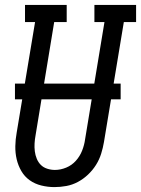

<svg xmlns="http://www.w3.org/2000/svg" viewBox="-20 -755 575 783"><path d="M202 8Q175 8 148.5 1.5Q122 -5 101 -20Q80 -35 67 -57.5Q54 -80 48 -105.5Q42 -131 42.5 -159Q43 -187 48 -214L123 -665H82V-735H252V-665H201L125 -203Q122 -187 121 -170.5Q120 -154 122 -138Q124 -122 130 -107.5Q136 -93 146.5 -82.5Q157 -72 172.5 -67Q188 -62 204 -62Q227 -62 250 -71.5Q273 -81 289.5 -99.5Q306 -118 315 -141Q324 -164 327 -187L406 -665H365V-735H535V-665H485L404 -176Q400 -152 392.5 -128Q385 -104 371.5 -82.5Q358 -61 339 -43Q320 -25 297.5 -13Q275 -1 250.5 3.5Q226 8 202 8ZM41 -350V-414H472V-350Z"/></svg>

Font: Iosevka Curly Slab Oblique
Style: Regular
Weight: 400
Italic angle: -9°
Monospace: yes
Designer: Belleve Invis
Foundry: Belleve Invis
Version: Version 11.1.0; ttfautohint (v1.8.3)